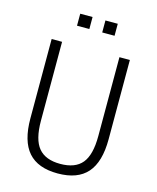

<svg xmlns="http://www.w3.org/2000/svg" viewBox="-129 -971 870 1067"><g transform="rotate(15 306.0 -437.0)"><path d="M306 8Q192 8 136.5 -55Q81 -118 81 -249V-705H141V-251Q141 -143 181 -95Q221 -47 306 -47Q392 -47 431.5 -95Q471 -143 471 -251V-705H531V-249Q531 -118 475.5 -55Q420 8 306 8ZM343 -813V-882H414V-813ZM198 -813V-882H269V-813Z"/></g></svg>

Font: Nunito Sans 10pt Condensed Light
Style: Regular
Weight: 300
Width: 3
Designer: Vernon Adams
Foundry: Vernon Adams
Version: Version 3.101;gftools[0.9.27]